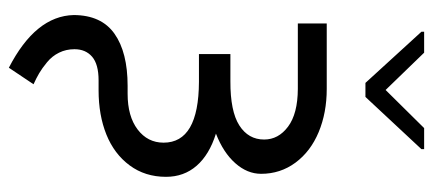

<svg xmlns="http://www.w3.org/2000/svg" viewBox="-304 -494 1020 453"><g transform="rotate(90 206.5 -268.0)"><path d="M35.9 -528.4H190.3Q246.4 -528.4 292.1 -509.4Q337.7 -490.4 364.2 -454.7Q390.6 -419 390.6 -373.6Q390.6 -340.9 365.6 -312.7Q340.6 -284.4 295.8 -267Q345.5 -251.4 371.6 -221.4Q397.7 -191.4 397.7 -149.1Q397.7 -99.8 370.7 -63.4Q343.8 -27 297.9 -8.5Q252.1 9.9 193.5 9.9H170.1Q132.1 9.9 114.3 25.2Q96.6 40.5 96.6 66.8Q96.6 86.6 104.8 103.2Q112.9 119.7 127.5 131.6Q142 143.5 153.2 150Q164.4 156.6 179.3 163.4L140.3 221.6Q18.1 158.7 16 68.5Q16.3 3.2 60.2 -27.7Q104 -58.6 183.2 -58.6H201.7Q255 -58.6 286 -82.2Q317.1 -105.8 317.1 -143.5Q317.1 -226.2 173.7 -226.9H108V-301.1H172.2Q242.9 -300.8 276.3 -322.1Q309.7 -343.4 309.7 -380.7Q309.7 -414.4 279.3 -437.1Q248.9 -459.9 190.3 -460.2H35.9ZM104.8 -758.2 192.8 -667.3 282.7 -758.2H332.4V-751.8L209.2 -619.7H176.1L55.4 -751.8V-758.2Z"/></g></svg>

Font: Inter Light BETA
Style: Regular
Weight: 300
Designer: Rasmus Andersson
Foundry: rsms
Version: Version 3.011;git-f93a4a705